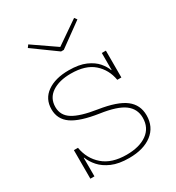

<svg xmlns="http://www.w3.org/2000/svg" viewBox="-182 -861 895 979"><g transform="rotate(-30 266.0 -372.0)"><path d="M277 -636.5H261L123 -736.5L134 -751.5L269 -658.5L404 -751.5L415 -736.5ZM291 8Q230.5 8 190.2 -9.5Q150 -27 126.2 -53.8Q102.5 -80.5 92 -109H84L90 -168Q101.5 -99 151.2 -56Q201 -13 288 -13Q364 -13 408.5 -45Q453 -77 453 -136Q453 -188 411.5 -219Q370 -250 273 -264Q166.5 -280 118.8 -313.2Q71 -346.5 71 -405Q71 -466.5 118.8 -500.2Q166.5 -534 246 -534Q306.5 -534 345.5 -516.8Q384.5 -499.5 405.8 -474.5Q427 -449.5 435 -426H443L437 -368Q426 -432.5 379.8 -473.2Q333.5 -514 247 -514Q178 -514 136 -485.8Q94 -457.5 94 -405Q94 -355.5 137.5 -328.5Q181 -301.5 276 -287Q382.5 -270.5 429.2 -234.5Q476 -198.5 476 -137Q476 -69 426.2 -30.5Q376.5 8 291 8ZM66 0V-168H90V0ZM437 -368V-526H461V-368Z"/></g></svg>

Font: Hepta Slab ExtraLight ExtraLight
Style: Regular
Weight: 250
Version: Version 1.102